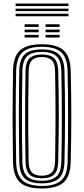

<svg xmlns="http://www.w3.org/2000/svg" viewBox="-20 -1057 474 1084"><path d="M216.5 7.2Q130.5 7.2 92.8 -27.6Q55 -62.5 53.5 -142.8Q52.5 -215.8 51.9 -279Q51.2 -342.2 51.2 -402Q51.2 -461.8 51.9 -524Q52.5 -586.2 53.5 -657.2Q55 -737.8 92.9 -772.5Q130.8 -807.2 216.5 -807.2Q300.5 -807.2 338.9 -772.9Q377.2 -738.5 379.2 -657.5Q380.8 -592.2 381.6 -530.9Q382.5 -469.5 382.5 -407.8Q382.5 -346 381.8 -280.6Q381 -215.2 379.2 -142.5Q377.2 -60.2 338.1 -26.5Q299 7.2 216.5 7.2ZM216.5 -7.2Q290 -7.2 325 -37.8Q360 -68.2 361.5 -143Q363 -210.2 363.8 -272.1Q364.5 -334 364.5 -395Q364.5 -456 363.9 -520.4Q363.2 -584.8 361.5 -656.8Q360 -730.8 325.5 -761.8Q291 -792.8 216.5 -792.8Q139.5 -792.8 106.1 -761Q72.8 -729.2 71.2 -656.8Q70 -597.2 69.4 -540.1Q68.8 -483 68.8 -422.8Q68.8 -362.5 69.2 -294Q69.8 -225.5 71.2 -143Q72.5 -67.8 108 -37.5Q143.5 -7.2 216.5 -7.2ZM216.5 -21.8Q149.5 -21.8 119.8 -49.9Q90 -78 88.8 -143Q87.8 -215.8 87.1 -279Q86.5 -342.2 86.5 -402Q86.5 -461.8 87.1 -523.9Q87.8 -586 88.8 -656.8Q90 -722 119.6 -750.1Q149.2 -778.2 216.5 -778.2Q281.5 -778.2 311.9 -750.6Q342.2 -723 344 -656.5Q345.5 -595.2 346.4 -534.2Q347.2 -473.2 347.2 -410.4Q347.2 -347.5 346.5 -281.2Q345.8 -215 344 -143.5Q342.5 -76.2 311.4 -49Q280.2 -21.8 216.5 -21.8ZM216.5 -36.2Q270.2 -36.2 297.6 -59.6Q325 -83 326.2 -144Q327.8 -210 328.5 -272.5Q329.2 -335 329.2 -397Q329.2 -459 328.6 -523Q328 -587 326.2 -656Q325 -716 298.2 -740Q271.5 -764 216.5 -764Q158.5 -764 133 -739Q107.5 -714 106.5 -656.5Q105.2 -591.8 104.6 -530.6Q104 -469.5 103.9 -408.1Q103.8 -346.8 104.4 -281.5Q105 -216.2 106.5 -143.5Q107.5 -86.2 133 -61.2Q158.5 -36.2 216.5 -36.2ZM216.5 -50.5Q168.2 -50.5 146.6 -72.4Q125 -94.2 124 -144.5Q122.5 -229 122 -312.9Q121.5 -396.8 122 -482.1Q122.5 -567.5 124 -656Q125 -708.2 147.9 -728.9Q170.8 -749.5 216.5 -749.5Q263.5 -749.5 285.5 -728.2Q307.5 -707 308.8 -655.8Q310.2 -592.8 311.1 -532.1Q312 -471.5 312 -409.9Q312 -348.2 311.2 -282.9Q310.5 -217.5 308.8 -145Q307.5 -93 285.4 -71.8Q263.2 -50.5 216.5 -50.5ZM216.5 -65Q254 -65 272.1 -83Q290.2 -101 291 -145.8Q292 -208.5 292.6 -269Q293.2 -329.5 293.4 -390.8Q293.5 -452 293 -517.1Q292.5 -582.2 291 -654Q290.2 -700.2 271.5 -717.6Q252.8 -735 216.5 -735Q178.8 -735 160.6 -717.1Q142.5 -699.2 141.8 -655.5Q140.2 -573.5 139.6 -492.6Q139 -411.8 139.4 -326.2Q139.8 -240.8 141.8 -144.5Q142.5 -102 160 -83.5Q177.5 -65 216.5 -65ZM237.2 -905V-920H316.5V-905ZM119 -845V-860H198.5V-845ZM119 -875V-890H198.5V-875ZM119 -905V-920H198.5V-905ZM237.2 -845V-860H316.5V-845ZM237.2 -875V-890H316.5V-875ZM68 -1022.8V-1037.2H366.5V-1022.8ZM68 -965V-979.5H366.5V-965ZM68 -994V-1008.2H366.5V-994Z"/></svg>

Font: Big Shoulders Inline Text Thin Medium
Style: Regular
Weight: 500
Version: Version 2.002